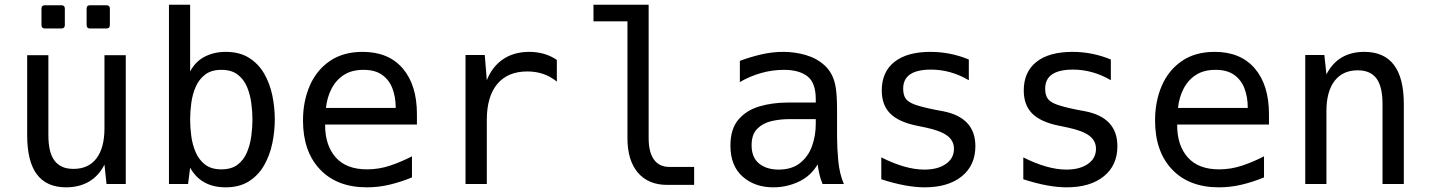

<svg xmlns="http://www.w3.org/2000/svg" viewBox="-20 -780 6061 814"><path d="M170.4 -659.2Q155.8 -659.2 155.8 -673.8V-743.2Q155.8 -757.8 170.4 -757.8H240.2Q254.9 -757.8 254.9 -743.2V-673.8Q254.9 -659.2 240.2 -659.2ZM361.8 -659.2Q347.2 -659.2 347.2 -673.8V-743.2Q347.2 -757.8 361.8 -757.8H431.2Q445.8 -757.8 445.8 -743.2V-673.8Q445.8 -659.2 431.2 -659.2ZM260.7 14.2Q177.2 14.2 136.2 -41Q95.2 -95.7 95.2 -207V-545.9H185.1V-207Q185.1 -132.8 211.4 -98.6Q224.1 -82 243.4 -73Q262.7 -64 292 -64Q355.5 -64 389.2 -108.9Q422.9 -153.3 422.9 -236.8V-545.9H513.2V0H431.6L422.9 -82Q398.9 -34.7 357.9 -10.3Q315.9 14.2 260.7 14.2Z M936.5 14.2Q833 14.2 786.1 -68.8L777.3 0H696.3V-759.8H786.1V-477.1Q808.6 -519.5 848.1 -539.8Q887.7 -560.1 937 -560.1Q995.6 -560.1 1035.6 -534.9Q1075.7 -509.8 1099.9 -468Q1124 -426.3 1134.5 -375.5Q1145 -324.7 1145 -273.9Q1145 -222.7 1134.3 -171.6Q1123.5 -120.6 1099.4 -78.6Q1075.2 -36.6 1035.2 -11.2Q995.1 14.2 936.5 14.2ZM918.5 -62Q961.4 -62 987.5 -82Q1013.7 -102.1 1027.1 -134.3Q1040.5 -166.5 1045.4 -203.1Q1050.3 -239.7 1050.3 -272.9Q1050.3 -306.2 1045.4 -343Q1040.5 -379.9 1027.1 -411.9Q1013.7 -443.8 987.5 -463.9Q961.4 -483.9 918.5 -483.9Q876 -483.9 849.9 -463.9Q823.7 -443.8 809.8 -412.1Q795.9 -380.4 791 -343.5Q786.1 -306.6 786.1 -273.4Q786.1 -239.7 791 -202.9Q795.9 -166 809.8 -134Q823.7 -102.1 849.9 -82Q876 -62 918.5 -62Z M1535.2 14.2Q1408.7 14.2 1336.7 -61.8Q1264.6 -137.7 1264.6 -269Q1264.6 -350.6 1293.2 -416.5Q1321.8 -482.4 1378.2 -521.2Q1434.6 -560.1 1517.6 -560.1Q1627 -560.1 1687.3 -490Q1747.6 -419.9 1747.6 -295.9V-252H1358.4V-249Q1358.4 -163.6 1403.3 -112.8Q1448.2 -62 1536.1 -62Q1586.9 -62 1634.5 -78.1Q1682.1 -94.2 1726.6 -117.2V-27.8Q1680.2 -8.8 1632.6 2.7Q1585 14.2 1535.2 14.2ZM1657.7 -322.3Q1657.7 -367.7 1644 -404.3Q1630.4 -440.9 1600.3 -462.4Q1570.3 -483.9 1521 -483.9Q1471.2 -483.9 1437.7 -462.2Q1404.3 -440.4 1385.5 -403.8Q1366.7 -367.2 1361.8 -322.3Z M1953.6 -546.9H2035.2L2043.9 -439.9Q2066.9 -498 2113 -529.1Q2159.2 -560.1 2223.6 -560.1Q2291 -560.1 2340.8 -525.9V-434.1Q2288.1 -477.1 2215.8 -477.1Q2132.8 -477.1 2088.4 -424.1Q2043.9 -371.1 2043.9 -272V0H1953.6Z M2809.1 3.9Q2728.5 3.9 2684.3 -48.1Q2640.1 -100.1 2640.1 -194.3V-689.5H2496.1V-759.8H2730V-194.3Q2730 -134.8 2752.4 -103.5Q2774.9 -72.3 2817.9 -72.3H2922.9V3.9Z M3258.8 14.2Q3179.7 14.2 3128.2 -31.5Q3076.7 -77.1 3076.7 -162.6Q3076.7 -233.4 3110.8 -273.2Q3145 -313 3200.2 -329.1Q3255.4 -345.2 3317.9 -345.2H3438.5V-359.4Q3438.5 -429.2 3403.1 -456.5Q3367.7 -483.9 3303.7 -483.9Q3253.9 -483.9 3206.1 -470.2Q3158.2 -456.5 3116.7 -432.1V-522Q3161.6 -538.6 3207.5 -549.3Q3253.4 -560.1 3301.3 -560.1Q3350.1 -560.1 3396.2 -546.6Q3442.4 -533.2 3476.1 -502.7Q3509.8 -472.2 3521 -420.9Q3528.8 -384.8 3528.8 -312V-200.2Q3528.8 -154.3 3533.9 -98.6Q3539.1 -43 3557.6 0H3467.3Q3459 -19 3454.1 -40.8Q3449.2 -62.5 3446.3 -83Q3417.5 -33.7 3366.5 -9.8Q3315.4 14.2 3258.8 14.2ZM3280.8 -61Q3336.4 -61 3371.3 -88.4Q3406.2 -115.7 3422.4 -159.9Q3438.5 -204.1 3438.5 -254.9V-274.9H3324.7Q3286.6 -274.9 3250.2 -266.4Q3213.9 -257.8 3190.2 -233.9Q3166.5 -210 3166.5 -164.1Q3166.5 -112.3 3198.2 -86.7Q3230 -61 3280.8 -61Z M3899.9 14.2Q3821.8 14.2 3716.3 -20V-112.8Q3818.8 -61 3898.9 -61Q3956.1 -61 3990.2 -85Q4024.4 -108.9 4024.4 -148.9Q4024.4 -183.6 3995.8 -204.8Q3967.3 -226.1 3904.8 -239.3L3867.2 -247.1Q3790 -262.7 3754.2 -298.6Q3718.3 -334.5 3718.3 -396.5Q3718.3 -475.1 3772 -517.6Q3825.7 -560.1 3924.8 -560.1Q4008.8 -560.1 4087.4 -527.8V-439.9Q4010.7 -484.9 3927.2 -484.9Q3809.1 -484.9 3809.1 -404.3Q3809.1 -377.9 3819.3 -362.5Q3829.6 -347.2 3858.4 -336.7Q3887.2 -326.2 3943.4 -314.9L3979.5 -308.1Q4115.2 -281.2 4115.2 -160.2Q4115.2 -79.1 4057.6 -32.5Q4000 14.2 3899.9 14.2Z M4502 14.2Q4423.8 14.2 4318.4 -20V-112.8Q4420.9 -61 4501 -61Q4558.1 -61 4592.3 -85Q4626.5 -108.9 4626.5 -148.9Q4626.5 -183.6 4597.9 -204.8Q4569.3 -226.1 4506.8 -239.3L4469.2 -247.1Q4392.1 -262.7 4356.2 -298.6Q4320.3 -334.5 4320.3 -396.5Q4320.3 -475.1 4374 -517.6Q4427.7 -560.1 4526.9 -560.1Q4610.8 -560.1 4689.5 -527.8V-439.9Q4612.8 -484.9 4529.3 -484.9Q4411.1 -484.9 4411.1 -404.3Q4411.1 -377.9 4421.4 -362.5Q4431.6 -347.2 4460.4 -336.7Q4489.3 -326.2 4545.4 -314.9L4581.5 -308.1Q4717.3 -281.2 4717.3 -160.2Q4717.3 -79.1 4659.7 -32.5Q4602.1 14.2 4502 14.2Z M5147.5 14.2Q5021 14.2 4949 -61.8Q4877 -137.7 4877 -269Q4877 -350.6 4905.5 -416.5Q4934.1 -482.4 4990.5 -521.2Q5046.9 -560.1 5129.9 -560.1Q5239.3 -560.1 5299.6 -490Q5359.9 -419.9 5359.9 -295.9V-252H4970.7V-249Q4970.7 -163.6 5015.6 -112.8Q5060.5 -62 5148.4 -62Q5199.2 -62 5246.8 -78.1Q5294.4 -94.2 5338.9 -117.2V-27.8Q5292.5 -8.8 5244.9 2.7Q5197.3 14.2 5147.5 14.2ZM5270 -322.3Q5270 -367.7 5256.3 -404.3Q5242.7 -440.9 5212.6 -462.4Q5182.6 -483.9 5133.3 -483.9Q5083.5 -483.9 5050 -462.2Q5016.6 -440.4 4997.8 -403.8Q4979 -367.2 4974.1 -322.3Z M5513.7 -546.9H5594.7L5603.5 -464.8Q5652.8 -560.1 5764.2 -560.1Q5931.6 -560.1 5931.6 -338.9V0H5841.3V-338.9Q5841.3 -412.6 5815.7 -447.3Q5790 -481.9 5736.3 -481.9Q5672.4 -481.9 5637.9 -436.8Q5603.5 -391.6 5603.5 -309.1V0H5513.7Z"/></svg>

Font: Vazir Code Hack
Style: Code-Hack
Weight: 400
Foundry: DejaVu fonts team - Redesigned by Saber Rastikerdar
Version: Version 1.1.2